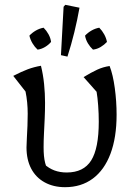

<svg xmlns="http://www.w3.org/2000/svg" viewBox="-20 -768 561 797"><path d="M250 9Q202 9 165.5 -11Q129 -31 109.5 -68Q90 -105 90 -156Q90 -170 91.5 -194.5Q93 -219 94 -246Q95 -273 95 -296Q95 -344 86 -388L35 -453Q70 -471 95.5 -480.5Q121 -490 150 -495Q159 -459 163 -419.5Q167 -380 167 -341Q167 -308 165.5 -275.5Q164 -243 162.5 -213Q161 -183 161 -157Q161 -137 162.5 -121Q164 -105 167.5 -91.5Q171 -78 177 -65L162 -88Q183 -69 206 -60.5Q229 -52 257 -52Q327 -52 358.5 -102Q390 -152 390 -263Q390 -296 387.5 -330Q385 -364 381 -387L327 -448Q360 -468 384 -479Q408 -490 435 -494Q449 -458 456.5 -402.5Q464 -347 464 -292Q464 -197 438.5 -129.5Q413 -62 365 -26.5Q317 9 250 9ZM161 -653Q173 -641 181.5 -625.5Q190 -610 192 -594Q182 -582 167 -573Q152 -564 136 -562Q124 -573 115 -588Q106 -603 102 -620Q113 -632 128.5 -641Q144 -650 161 -653ZM392 -653Q404 -641 412.5 -625.5Q421 -610 424 -594Q413 -582 398 -573Q383 -564 366 -562Q354 -573 345 -588Q336 -603 333 -620Q344 -632 359.5 -641Q375 -650 392 -653ZM260 -533 233 -539 244 -740 251 -748 310 -736Q301 -685 288.5 -634Q276 -583 260 -533Z"/></svg>

Font: Piazzolla 24pt
Style: Regular
Weight: 400
Designer: Juan Pablo del Peral
Foundry: Huerta Tipografica
Version: Version 2.005